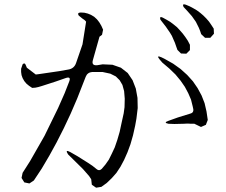

<svg xmlns="http://www.w3.org/2000/svg" viewBox="-20 -871 1040 883"><path d="M402.3 -21.5 399.4 -46.9 389.6 -61.5 361.3 -93.8 293 -161.1Q277.3 -185.5 302.7 -171.9L336.9 -152.3L384.8 -122.1L405.3 -108.4L424.8 -92.8Q436.5 -83 448.2 -94.7L464.8 -114.3L480.5 -136.7L494.1 -164.1L507.8 -193.4L519.5 -227.5L530.3 -264.6L539.1 -305.7L548.8 -349.6L552.7 -377.9L553.7 -417L550.8 -452.1L543 -480.5L530.3 -502L512.7 -519.5L487.3 -532.2L451.2 -540H404.3Q381.8 -538.1 374 -517.6L335 -418L304.7 -347.7L273.4 -281.2L240.2 -215.8L207 -155.3L171.9 -95.7L135.7 -41L115.2 -27.3L91.8 -32.2L79.1 -52.7L84 -76.2L118.2 -129.9L184.6 -246.1L247.1 -374L277.3 -442.4L297.9 -495.1Q308.6 -521.5 281.2 -511.7L236.3 -496.1L172.9 -475.6L156.2 -470.7L142.6 -467.8L127.9 -466.8L113.3 -476.6L101.6 -486.3L91.8 -498L84 -511.7L79.1 -525.4L77.1 -540V-554.7L84 -575.2Q93.8 -585 98.6 -571.3L103.5 -559.6L144.5 -528.3L160.2 -530.3L252.9 -543.9L292 -550.8Q321.3 -554.7 330.1 -582L359.4 -667L376 -771.5L368.2 -779.3L358.4 -786.1L341.8 -799.8Q334 -812.5 350.6 -813.5L368.2 -812.5L383.8 -808.6L398.4 -802.7L413.1 -793.9L425.8 -782.2L436.5 -768.6L446.3 -752L454.1 -734.4L449.2 -710.9L437.5 -702.1L407.2 -594.7Q399.4 -567.4 428.7 -571.3L452.1 -575.2L497.1 -573.2L536.1 -559.6L567.4 -535.2L589.8 -502L604.5 -463.9L612.3 -420.9L613.3 -374L607.4 -325.2L601.6 -293L591.8 -249L580.1 -208L566.4 -170.9L550.8 -135.7L534.2 -104.5L515.6 -76.2L494.1 -51.8L470.7 -29.3L446.3 -11.7L421.9 -7.8ZM738.3 -599.6 776.4 -578.1 810.5 -553.7 840.8 -526.4 867.2 -497.1 888.7 -465.8 907.2 -431.6 920.9 -396.5 929.7 -358.4 935.5 -319.3 926.8 -296.9 904.3 -287.1 874 -301.8H859.4L842.8 -302.7L824.2 -301.8L782.2 -300.8L754.9 -301.8Q729.5 -306.6 754.9 -315.4L798.8 -331.1L855.5 -348.6Q871.1 -352.5 869.1 -368.2L866.2 -381.8L858.4 -413.1L845.7 -442.4L830.1 -471.7L810.5 -500L787.1 -528.3L758.8 -555.7L726.6 -583L714.8 -596.7Q696.3 -619.1 722.7 -607.4ZM784.2 -674.8 777.3 -690.4 770.5 -706.1 761.7 -720.7 742.2 -749 717.8 -780.3Q711.9 -797.9 728.5 -790L746.1 -780.3L762.7 -770.5L778.3 -758.8L793.9 -746.1L806.6 -732.4L820.3 -716.8L832 -701.2L843.8 -683.6L853.5 -665V-640.6L836.9 -624L812.5 -625L795.9 -641.6L790 -658.2ZM894.5 -743.2 880.9 -770.5 862.3 -796.9 839.8 -822.3 824.2 -838.9Q816.4 -855.5 834 -849.6L852.5 -841.8L869.1 -833L885.7 -823.2L901.4 -811.5L915 -799.8L928.7 -786.1L941.4 -771.5L952.1 -755.9L962.9 -739.3L963.9 -715.8L947.3 -697.3H922.9L905.3 -713.9L900.4 -728.5Z"/></svg>

Font: B2 Hana
Style: Regular
Weight: 500
Version: 2020-08-05; (max)